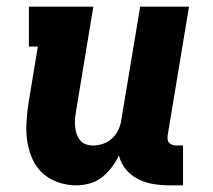

<svg xmlns="http://www.w3.org/2000/svg" viewBox="-20 -550 640 578"><path d="M210 8Q182 8 155.5 -1Q129 -10 109 -28Q89 -46 78 -70.5Q67 -95 62.5 -122Q58 -149 59.5 -178Q61 -207 65 -235L94 -410H67V-530H261L209 -216Q207 -204 206 -192.5Q205 -181 206 -169.5Q207 -158 210.5 -147.5Q214 -137 220.5 -128.5Q227 -120 237.5 -116Q248 -112 260 -112Q275 -112 290 -117Q305 -122 317 -133Q329 -144 336 -158.5Q343 -173 345 -188L402 -530H549L485 -144Q484 -137 484.5 -131Q485 -125 489 -120.5Q493 -116 499 -114Q505 -112 511 -112H531V8H491Q466 8 441.5 4Q417 0 395.5 -11Q374 -22 359 -40Q344 -58 338 -82Q329 -63 316 -46Q303 -29 286.5 -16Q270 -3 249.5 2.5Q229 8 210 8Z"/></svg>

Font: Iosevka Curly Slab HvEx
Style: Italic
Weight: 900
Width: 7
Italic angle: -9°
Monospace: yes
Designer: Belleve Invis
Foundry: Belleve Invis
Version: Version 11.1.0; ttfautohint (v1.8.3)